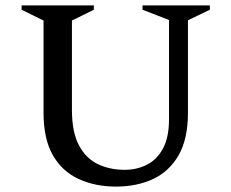

<svg xmlns="http://www.w3.org/2000/svg" viewBox="-20 -680 856 710"><path d="M409 10Q332 10 271 -18Q210 -46 175.5 -106Q141 -166 141 -263V-604L60 -644V-660H327V-644L246 -604V-274Q246 -191 272 -142.5Q298 -94 342 -73Q386 -52 441 -52Q485 -52 522.5 -70.5Q560 -89 582.5 -130.5Q605 -172 605 -239V-606L507 -644V-660H756V-644L675 -605V-263Q675 -166 640.5 -106Q606 -46 546 -18Q486 10 409 10Z"/></svg>

Font: Spectral SC Medium
Style: Regular
Weight: 500
Designer: Jean-Baptiste Levee
Foundry: Production Type
Version: Version 2.001